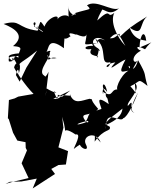

<svg xmlns="http://www.w3.org/2000/svg" viewBox="-36 -784 868 1075"><path d="M53 -364C67 -431 74 -362 66 -362C95 -446 51 -445 43 -406C51 -387 105 -305 152 -258L66 -243L46 -233L14 -224L8 -122L13 -117L37 -41L61 3L107 12L108 44L115 58L85 130L124 213L31 235L-5 246L19 234L84 232L170 216L147 271L272 190L251 162L291 140L333 137L345 62L291 41L319 -69L312 -130C354 14 289 -98 387 -31C425 -40 379 38 377 50C434 4 428 33 413 6C393 40 472 75 445 25C420 -23 501 -56 528 14C466 -50 503 -55 494 9C549 -69 585 -44 579 -74C531 -99 551 -107 554 -60C544 -96 565 -110 650 -176C645 -138 620 -113 559 -85C559 -171 640 -94 654 -122C679 -128 718 -218 737 -266C683 -171 704 -155 718 -154C675 -153 726 -247 680 -191C667 -209 760 -285 719 -319C722 -241 744 -246 694 -301C755 -329 731 -349 790 -303C766 -381 790 -354 737 -447C710 -350 666 -428 692 -411C684 -335 702 -395 734 -444C709 -421 693 -469 753 -500C721 -514 726 -535 776 -508C811 -560 846 -557 745 -518C749 -602 776 -616 783 -555C783 -561 716 -550 690 -629C771 -574 740 -652 788 -692C691 -632 685 -625 634 -577C636 -623 623 -564 579 -570C624 -616 632 -589 666 -527C614 -581 580 -664 604 -712C556 -674 596 -751 508 -669C529 -734 566 -748 499 -730C552 -751 566 -682 630 -737C588 -718 502 -790 451 -754C479 -726 471 -738 381 -710C410 -704 354 -680 344 -752C354 -707 335 -671 371 -703C440 -709 278 -688 377 -677C338 -696 327 -701 364 -663C358 -715 295 -702 282 -669C308 -712 232 -689 213 -635C181 -682 196 -658 172 -622C122 -666 185 -671 154 -635C207 -616 223 -587 183 -619C159 -647 191 -634 174 -612C53 -629 84 -677 -16 -650C49 -624 108 -584 37 -526C109 -520 64 -505 67 -461C29 -487 61 -436 14 -440C3 -486 57 -453 107 -487C64 -486 -30 -482 35 -443C23 -495 74 -405 63 -403C68 -437 90 -432 172 -501L112 -406L74 -327ZM226 -364C169 -306 243 -339 211 -361C167 -387 263 -475 239 -492C219 -461 250 -452 281 -459C232 -472 239 -424 231 -470C222 -472 274 -514 224 -494C239 -511 230 -582 322 -514C320 -568 340 -585 294 -596C316 -585 314 -548 359 -581C331 -614 399 -587 396 -586C359 -613 455 -549 448 -601C450 -526 408 -530 507 -542C435 -550 538 -484 522 -503C513 -519 454 -546 496 -525C437 -537 422 -501 476 -509C446 -463 540 -474 506 -462C533 -540 494 -483 515 -512C455 -543 493 -597 552 -558C474 -593 541 -491 498 -567C574 -517 514 -417 582 -436C574 -384 525 -421 610 -435C550 -367 628 -436 667 -451C616 -356 658 -388 683 -388C640 -367 594 -263 636 -281C577 -296 606 -230 541 -269C545 -225 524 -324 564 -269C549 -344 521 -304 559 -263C548 -241 569 -225 605 -216C527 -272 558 -284 573 -201C488 -262 530 -193 532 -174C435 -144 475 -146 440 -97C464 -123 461 -89 451 -101C380 -76 382 -90 444 -105C402 -161 465 -125 514 -174C453 -243 498 -221 466 -231C421 -222 380 -195 355 -256C379 -238 313 -259 308 -246C268 -266 292 -234 311 -249C261 -194 204 -283 254 -214C232 -176 293 -196 279 -206C272 -211 279 -209 272 -224C236 -224 246 -221 357 -277C269 -202 335 -278 278 -232C290 -230 246 -295 280 -263C203 -289 232 -310 219 -245L236 -382Z"/></svg>

Font: Hussar Lance
Style: ExBd
Weight: 700
Foundry: Cannot Into Space Fonts, PlusOne Fonts
Version: Version 2.270